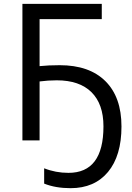

<svg xmlns="http://www.w3.org/2000/svg" viewBox="-20 -734 691 1004"><path d="M349.1 250Q270.5 250 210.9 226.1V146Q271 169.9 337.9 169.9Q521 169.9 521 -73.2Q521 -189.9 458.3 -252Q395.5 -314 276.9 -314Q231 -314 187 -308.1V0H97.2V-713.9H512.2V-633.8H187V-388.2Q233.4 -393.1 292 -393.1Q447.3 -393.1 531.2 -309.6Q615.2 -226.1 615.2 -72.8Q615.2 80.6 544.7 165.3Q474.1 250 349.1 250Z"/></svg>

Font: NotoSans
Style: Regular
Weight: 400
Designer: Monotype Design team
Foundry: Monotype Imaging Inc.
Version: Version 1.04